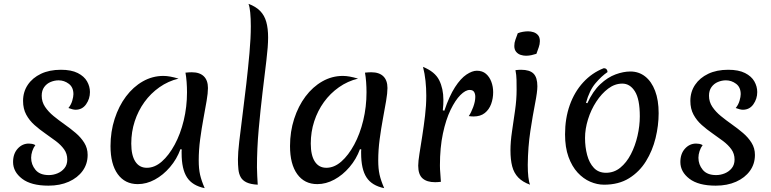

<svg xmlns="http://www.w3.org/2000/svg" viewBox="-20 -946 4014 999"><path d="M232 20Q142 20 95 -16Q48 -52 48 -103Q48 -146 72 -172.5Q96 -199 130 -199Q138 -199 146.5 -197.5Q155 -196 164 -191Q154 -178 148 -160Q142 -142 142 -125Q142 -90 164.5 -62.5Q187 -35 234 -35Q257 -35 279 -44Q301 -53 315.5 -71Q330 -89 330 -116Q330 -146 313.5 -169Q297 -192 270.5 -212Q244 -232 215 -252Q186 -272 159.5 -295.5Q133 -319 116.5 -349.5Q100 -380 100 -421Q100 -468 124.5 -504.5Q149 -541 193 -562Q237 -583 297 -583Q351 -583 384.5 -566Q418 -549 433 -522.5Q448 -496 448 -467Q448 -432 428 -403.5Q408 -375 373 -375Q366 -375 356.5 -377.5Q347 -380 336 -384Q350 -401 356 -422Q362 -443 362 -456Q362 -492 338 -510Q314 -528 285 -528Q264 -528 243.5 -519.5Q223 -511 210 -493Q197 -475 197 -448Q197 -416 214.5 -390Q232 -364 259 -342Q286 -320 316.5 -298.5Q347 -277 374 -254Q401 -231 418.5 -203Q436 -175 436 -140Q436 -93 410 -57Q384 -21 338 -0.5Q292 20 232 20Z M919 -170Q900 -118 864.5 -76.5Q829 -35 785.5 -11.5Q742 12 697 12Q630 12 592.5 -40Q555 -92 555 -186Q555 -261 576.5 -327.5Q598 -394 635.5 -444Q673 -494 723 -522.5Q773 -551 830 -551Q847 -551 866 -547.5Q885 -544 909 -537Q855 -524 809.5 -492Q764 -460 731.5 -415Q699 -370 681 -315Q663 -260 663 -199Q663 -138 684 -105.5Q705 -73 744 -73Q785 -73 822 -105.5Q859 -138 889 -193.5Q919 -249 936 -319.5Q953 -390 953 -466Q953 -492 951 -519.5Q949 -547 945 -568Q955 -569 963 -569.5Q971 -570 978 -570Q1019 -570 1040.5 -549Q1062 -528 1062 -488Q1062 -462 1055 -421Q1048 -380 1038.5 -329Q1029 -278 1021.5 -222Q1014 -166 1014 -111Q1014 -68 1021 -37Q1028 -6 1045 33Q981 20 953 -23Q925 -66 925 -149Q925 -157 925 -160.5Q925 -164 926 -168Z M1218 -117Q1218 -150 1225 -211Q1232 -272 1242 -349Q1252 -426 1261.5 -509Q1271 -592 1278 -670Q1285 -748 1285 -809Q1285 -850 1282 -880.5Q1279 -911 1273 -926Q1311 -912 1333.5 -889Q1356 -866 1365.5 -832Q1375 -798 1375 -751Q1375 -705 1366 -631Q1357 -557 1346 -465Q1335 -373 1326 -273Q1317 -173 1317 -75Q1317 -52 1318.5 -29.5Q1320 -7 1321 15Q1284 13 1263 3Q1242 -7 1232.5 -24Q1223 -41 1220.5 -64.5Q1218 -88 1218 -117Z M1853 -170Q1834 -118 1798.5 -76.5Q1763 -35 1719.5 -11.5Q1676 12 1631 12Q1564 12 1526.5 -40Q1489 -92 1489 -186Q1489 -261 1510.5 -327.5Q1532 -394 1569.5 -444Q1607 -494 1657 -522.5Q1707 -551 1764 -551Q1781 -551 1800 -547.5Q1819 -544 1843 -537Q1789 -524 1743.5 -492Q1698 -460 1665.5 -415Q1633 -370 1615 -315Q1597 -260 1597 -199Q1597 -138 1618 -105.5Q1639 -73 1678 -73Q1719 -73 1756 -105.5Q1793 -138 1823 -193.5Q1853 -249 1870 -319.5Q1887 -390 1887 -466Q1887 -492 1885 -519.5Q1883 -547 1879 -568Q1889 -569 1897 -569.5Q1905 -570 1912 -570Q1953 -570 1974.5 -549Q1996 -528 1996 -488Q1996 -462 1989 -421Q1982 -380 1972.5 -329Q1963 -278 1955.5 -222Q1948 -166 1948 -111Q1948 -68 1955 -37Q1962 -6 1979 33Q1915 20 1887 -23Q1859 -66 1859 -149Q1859 -157 1859 -160.5Q1859 -164 1860 -168Z M2292 -370Q2318 -447 2347.5 -492.5Q2377 -538 2407 -558Q2437 -578 2461 -578Q2490 -578 2508.5 -562Q2527 -546 2536.5 -520.5Q2546 -495 2546 -466Q2546 -434 2535.5 -405Q2525 -376 2502.5 -358Q2480 -340 2444 -340Q2438 -340 2432 -340.5Q2426 -341 2419 -342Q2431 -359 2442 -388.5Q2453 -418 2453 -442Q2453 -458 2446.5 -468Q2440 -478 2424 -478Q2402 -478 2375.5 -451.5Q2349 -425 2324.5 -374.5Q2300 -324 2284.5 -251Q2269 -178 2269 -85Q2269 -65 2271 -44Q2273 -23 2274 0Q2264 1 2257 1.5Q2250 2 2244 2Q2201 2 2178.5 -18Q2156 -38 2156 -84Q2156 -106 2162.5 -146.5Q2169 -187 2177 -238Q2185 -289 2191.5 -343.5Q2198 -398 2198 -448Q2198 -487 2194 -525Q2190 -563 2181 -598Q2243 -573 2265 -529Q2287 -485 2287 -427Q2287 -417 2286.5 -402.5Q2286 -388 2284 -372Z M2726 -88Q2726 -52 2729 -25.5Q2732 1 2738 15Q2699 1 2676.5 -22.5Q2654 -46 2645 -80.5Q2636 -115 2636 -164Q2636 -208 2644 -262Q2652 -316 2660 -372Q2668 -428 2668 -479Q2668 -505 2667.5 -530.5Q2667 -556 2662 -581Q2669 -582 2677 -582.5Q2685 -583 2691 -583Q2736 -583 2756 -563Q2776 -543 2776 -497Q2776 -468 2764 -407Q2752 -346 2739.5 -264Q2727 -182 2726 -88ZM2771 -666Q2759 -662 2745 -659Q2731 -656 2717 -656Q2703 -656 2689 -660.5Q2675 -665 2665.5 -676.5Q2656 -688 2656 -707Q2656 -724 2662 -740Q2668 -756 2674 -773Q2686 -778 2700.5 -780.5Q2715 -783 2728 -783Q2742 -783 2756 -778.5Q2770 -774 2779.5 -763Q2789 -752 2789 -732Q2789 -716 2783 -699.5Q2777 -683 2771 -666Z M3123 15Q3087 15 3051 -0.5Q3015 -16 2985.5 -48Q2956 -80 2938 -129.5Q2920 -179 2920 -247Q2920 -330 2944.5 -399Q2969 -468 3014.5 -517.5Q3060 -567 3121 -591Q3132 -591 3136.5 -585Q3141 -579 3141 -571Q3110 -550 3078.5 -513Q3047 -476 3029 -411L3036 -409Q3065 -472 3103.5 -508Q3142 -544 3183 -559Q3224 -574 3260 -574Q3304 -574 3337 -548Q3370 -522 3388.5 -473.5Q3407 -425 3407 -357Q3407 -293 3391 -227.5Q3375 -162 3341 -107Q3307 -52 3253 -18.5Q3199 15 3123 15ZM3133 -47Q3175 -47 3207.5 -73.5Q3240 -100 3262.5 -143.5Q3285 -187 3297 -239Q3309 -291 3309 -341Q3309 -430 3283.5 -470.5Q3258 -511 3218 -511Q3179 -511 3144.5 -485Q3110 -459 3082.5 -417Q3055 -375 3039.5 -325Q3024 -275 3024 -228Q3024 -181 3035 -139.5Q3046 -98 3070 -72.5Q3094 -47 3133 -47Z M3704 20Q3614 20 3567 -16Q3520 -52 3520 -103Q3520 -146 3544 -172.5Q3568 -199 3602 -199Q3610 -199 3618.5 -197.5Q3627 -196 3636 -191Q3626 -178 3620 -160Q3614 -142 3614 -125Q3614 -90 3636.5 -62.5Q3659 -35 3706 -35Q3729 -35 3751 -44Q3773 -53 3787.5 -71Q3802 -89 3802 -116Q3802 -146 3785.5 -169Q3769 -192 3742.5 -212Q3716 -232 3687 -252Q3658 -272 3631.5 -295.5Q3605 -319 3588.5 -349.5Q3572 -380 3572 -421Q3572 -468 3596.5 -504.5Q3621 -541 3665 -562Q3709 -583 3769 -583Q3823 -583 3856.5 -566Q3890 -549 3905 -522.5Q3920 -496 3920 -467Q3920 -432 3900 -403.5Q3880 -375 3845 -375Q3838 -375 3828.5 -377.5Q3819 -380 3808 -384Q3822 -401 3828 -422Q3834 -443 3834 -456Q3834 -492 3810 -510Q3786 -528 3757 -528Q3736 -528 3715.5 -519.5Q3695 -511 3682 -493Q3669 -475 3669 -448Q3669 -416 3686.5 -390Q3704 -364 3731 -342Q3758 -320 3788.5 -298.5Q3819 -277 3846 -254Q3873 -231 3890.5 -203Q3908 -175 3908 -140Q3908 -93 3882 -57Q3856 -21 3810 -0.5Q3764 20 3704 20Z"/></svg>

Font: Merienda
Style: Regular
Weight: 400
Designer: Eduardo Rodriguez Tunni
Foundry: Eduardo Rodriguez Tunni
Version: Version 2.001